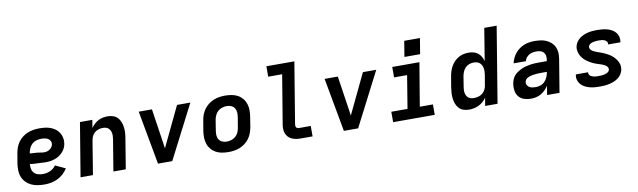

<svg xmlns="http://www.w3.org/2000/svg" viewBox="-43 -1284 6086 1831"><g transform="rotate(-10 3000.0 -369.0)"><path d="M276 8Q243 8 210 3Q177 -2 148.5 -15.5Q120 -29 98 -51.5Q76 -74 64 -103.5Q52 -133 51 -166Q50 -199 55 -233L72 -333Q77 -361 87 -388Q97 -415 115 -439Q133 -463 157 -481Q181 -499 208.5 -509.5Q236 -520 264 -524Q292 -528 320 -528Q348 -528 375.5 -524.5Q403 -521 428 -511.5Q453 -502 474 -486Q495 -470 508.5 -447.5Q522 -425 527.5 -398Q533 -371 528 -343Q525 -321 514.5 -300Q504 -279 488 -262Q472 -245 452 -232.5Q432 -220 410.5 -212.5Q389 -205 367 -202Q345 -199 323 -199Q304 -199 285 -200.5Q266 -202 247 -202.5Q228 -203 209 -204Q190 -205 171 -208Q168 -184 173 -161Q178 -138 193 -122Q208 -106 230 -99.5Q252 -93 276 -93Q294 -93 311.5 -96Q329 -99 346 -106.5Q363 -114 378 -126Q393 -138 404 -154L502 -108Q484 -80 458.5 -56.5Q433 -33 402.5 -18.5Q372 -4 340 2Q308 8 276 8ZM325 -295Q339 -295 353 -298.5Q367 -302 379 -310.5Q391 -319 400 -331.5Q409 -344 411 -357Q414 -375 406 -390Q398 -405 384.5 -413Q371 -421 354 -424Q337 -427 320 -427Q298 -427 274.5 -421Q251 -415 232.5 -399Q214 -383 203.5 -361Q193 -339 189 -317L188 -308Q205 -306 222.5 -305.5Q240 -305 257 -303.5Q274 -302 291 -298.5Q308 -295 325 -295Z M625 0 711 -520H831L818 -443Q832 -463 850 -480Q868 -497 889.5 -508Q911 -519 934 -523.5Q957 -528 979 -528Q1007 -528 1032.5 -519.5Q1058 -511 1075.5 -492.5Q1093 -474 1102.5 -449Q1112 -424 1115.5 -397Q1119 -370 1117 -342.5Q1115 -315 1110 -287L1063 0H943L993 -303Q995 -318 996 -333Q997 -348 994.5 -362.5Q992 -377 985.5 -389.5Q979 -402 968.5 -411Q958 -420 944 -423.5Q930 -427 915 -427Q895 -427 875 -421Q855 -415 838 -401.5Q821 -388 812 -369Q803 -350 799 -330L745 0Z M1375 0 1280 -520H1408L1460 -173Q1461 -163 1462.5 -152.5Q1464 -142 1466 -132Q1470 -142 1475 -152.5Q1480 -163 1485 -173L1651 -520H1780L1513 0Z M2057 8Q2024 8 1993 2.5Q1962 -3 1935.5 -17.5Q1909 -32 1889.5 -55.5Q1870 -79 1860.5 -108Q1851 -137 1850.5 -169Q1850 -201 1855 -233L1872 -333Q1876 -360 1886.5 -387Q1897 -414 1914.5 -438Q1932 -462 1956 -480Q1980 -498 2007 -509Q2034 -520 2061.5 -524Q2089 -528 2117 -528Q2149 -528 2180.5 -522.5Q2212 -517 2238.5 -502.5Q2265 -488 2284.5 -464.5Q2304 -441 2313.5 -412Q2323 -383 2323 -351Q2323 -319 2318 -287L2302 -187Q2297 -160 2287 -133Q2277 -106 2259.5 -82Q2242 -58 2218 -40Q2194 -22 2167 -11Q2140 0 2112 4Q2084 8 2057 8ZM2058 -93Q2080 -93 2102.5 -100Q2125 -107 2143 -122.5Q2161 -138 2171 -159.5Q2181 -181 2184 -203L2201 -303Q2205 -327 2203.5 -350Q2202 -373 2191 -391Q2180 -409 2159.5 -418Q2139 -427 2116 -427Q2094 -427 2071 -420Q2048 -413 2030.5 -397.5Q2013 -382 2003 -360.5Q1993 -339 1989 -317L1973 -217Q1969 -193 1970 -170Q1971 -147 1982.5 -129Q1994 -111 2014.5 -102Q2035 -93 2058 -93Z M2757 0Q2734 0 2712.5 -3.5Q2691 -7 2671.5 -16Q2652 -25 2637.5 -40.5Q2623 -56 2615.5 -76Q2608 -96 2607.5 -118Q2607 -140 2611 -163L2689 -634H2554V-735H2825L2728 -146Q2727 -138 2727 -130Q2727 -122 2730.5 -115Q2734 -108 2741.5 -104.5Q2749 -101 2757 -101H2872V0Z M3175 0 3080 -520H3208L3260 -173Q3261 -163 3262.5 -152.5Q3264 -142 3266 -132Q3270 -142 3275 -152.5Q3280 -163 3285 -173L3451 -520H3580L3313 0Z M3652 0V-101H3809L3861 -419H3735V-520H3998L3928 -101H4055V0ZM4018 -594H3866L3891 -746H4043Z M4389 8Q4361 8 4335 0Q4309 -8 4291 -27Q4273 -46 4263.5 -70.5Q4254 -95 4250.5 -122Q4247 -149 4249 -177Q4251 -205 4255 -233L4272 -333Q4276 -357 4283.5 -381.5Q4291 -406 4303.5 -428.5Q4316 -451 4334.5 -470.5Q4353 -490 4376 -503.5Q4399 -517 4424 -522.5Q4449 -528 4473 -528Q4498 -528 4522 -522Q4546 -516 4564.5 -501.5Q4583 -487 4595 -466Q4607 -445 4613 -422L4664 -735H4784L4663 0H4543L4556 -78Q4542 -57 4523 -40.5Q4504 -24 4482 -13Q4460 -2 4436 3Q4412 8 4389 8ZM4453 -93Q4474 -93 4494.5 -98.5Q4515 -104 4532.5 -117.5Q4550 -131 4560.5 -150.5Q4571 -170 4574 -190L4591 -290Q4594 -307 4594.5 -323Q4595 -339 4592.5 -355Q4590 -371 4583 -385Q4576 -399 4564.5 -409Q4553 -419 4537.5 -423Q4522 -427 4506 -427Q4485 -427 4463.5 -419.5Q4442 -412 4426 -395.5Q4410 -379 4401.5 -358.5Q4393 -338 4389 -317L4373 -217Q4370 -201 4369.5 -186Q4369 -171 4371.5 -157Q4374 -143 4380.5 -130Q4387 -117 4398 -108.5Q4409 -100 4423.5 -96.5Q4438 -93 4453 -93Z M4987 8Q4953 8 4921.5 -2Q4890 -12 4869.5 -36Q4849 -60 4843.5 -93Q4838 -126 4843 -160Q4847 -181 4855 -202Q4863 -223 4877.5 -239.5Q4892 -256 4911.5 -268.5Q4931 -281 4951 -290Q4971 -299 4992 -304.5Q5013 -310 5034.5 -313.5Q5056 -317 5077 -318Q5098 -319 5118 -319H5196L5199 -338Q5202 -356 5198 -374.5Q5194 -393 5181.5 -405.5Q5169 -418 5151.5 -422.5Q5134 -427 5115 -427Q5097 -427 5079 -424Q5061 -421 5044.5 -411.5Q5028 -402 5015.5 -386.5Q5003 -371 5000 -353H4881Q4886 -378 4897.5 -402.5Q4909 -427 4926 -448Q4943 -469 4965.5 -485Q4988 -501 5013 -511Q5038 -521 5063.5 -524.5Q5089 -528 5114 -528Q5144 -528 5173 -524Q5202 -520 5227.5 -508.5Q5253 -497 5273.5 -478.5Q5294 -460 5305.5 -434.5Q5317 -409 5319 -380Q5321 -351 5316 -321L5263 0H5143L5157 -88Q5144 -66 5125 -47.5Q5106 -29 5083.5 -16Q5061 -3 5036 2.5Q5011 8 4987 8ZM5050 -93Q5073 -93 5096.5 -101Q5120 -109 5137.5 -127Q5155 -145 5164.5 -167.5Q5174 -190 5178 -213L5179 -218H5118Q5108 -218 5097 -217.5Q5086 -217 5075 -216Q5064 -215 5053 -213.5Q5042 -212 5031.5 -210Q5021 -208 5010 -204Q4999 -200 4989 -194.5Q4979 -189 4972 -179.5Q4965 -170 4963 -159Q4960 -143 4967.5 -128.5Q4975 -114 4988.5 -106Q5002 -98 5018 -95.5Q5034 -93 5050 -93Z M5655 8Q5630 8 5604.5 6Q5579 4 5555 -2.5Q5531 -9 5509.5 -20Q5488 -31 5472 -48.5Q5456 -66 5448.5 -90Q5441 -114 5446 -139Q5446 -141 5446.5 -142.5Q5447 -144 5447 -146H5566Q5566 -145 5565.5 -145Q5565 -145 5565 -144Q5564 -134 5568 -125Q5572 -116 5579.5 -110.5Q5587 -105 5596.5 -101.5Q5606 -98 5615.5 -96Q5625 -94 5635 -93.5Q5645 -93 5655 -93Q5666 -93 5676 -93.5Q5686 -94 5696.5 -95Q5707 -96 5717 -98.5Q5727 -101 5737 -105.5Q5747 -110 5755.5 -118Q5764 -126 5765 -136Q5768 -150 5760.5 -161Q5753 -172 5742.5 -179Q5732 -186 5720 -191Q5708 -196 5695.5 -200Q5683 -204 5670.5 -208Q5658 -212 5646 -216.5Q5634 -221 5622.5 -226.5Q5611 -232 5600 -238.5Q5589 -245 5578.5 -252Q5568 -259 5558 -267Q5548 -275 5539.5 -284.5Q5531 -294 5524 -304Q5517 -314 5511.5 -325.5Q5506 -337 5502.5 -349.5Q5499 -362 5498 -375.5Q5497 -389 5499 -403Q5503 -425 5515.5 -445.5Q5528 -466 5546.5 -480.5Q5565 -495 5586.5 -504.5Q5608 -514 5630 -519Q5652 -524 5674 -526Q5696 -528 5718 -528Q5743 -528 5768 -525.5Q5793 -523 5816 -517Q5839 -511 5860 -499.5Q5881 -488 5896 -470.5Q5911 -453 5917.5 -429.5Q5924 -406 5920 -381Q5920 -379 5919.5 -377.5Q5919 -376 5919 -374H5800Q5800 -375 5800 -375.5Q5800 -376 5800 -376Q5803 -391 5794.5 -402Q5786 -413 5773.5 -418.5Q5761 -424 5747 -425.5Q5733 -427 5718 -427Q5709 -427 5699.5 -426.5Q5690 -426 5680 -424.5Q5670 -423 5660.5 -421Q5651 -419 5642 -414.5Q5633 -410 5625.5 -402Q5618 -394 5616 -385Q5614 -371 5621.5 -360Q5629 -349 5639.5 -342Q5650 -335 5662 -330Q5674 -325 5686 -320.5Q5698 -316 5710.5 -312Q5723 -308 5735 -303Q5747 -298 5758.5 -292.5Q5770 -287 5781 -281Q5792 -275 5802.5 -268Q5813 -261 5822.5 -253Q5832 -245 5841 -235.5Q5850 -226 5857 -216Q5864 -206 5870 -194.5Q5876 -183 5879.5 -170.5Q5883 -158 5883.5 -144.5Q5884 -131 5882 -117Q5878 -95 5865 -74Q5852 -53 5832.5 -38.5Q5813 -24 5791 -15Q5769 -6 5746 -1Q5723 4 5700.5 6Q5678 8 5655 8Z"/></g></svg>

Font: Iosevka SS04 Extended
Style: Bold Italic
Weight: 700
Width: 7
Italic angle: -9°
Monospace: yes
Designer: Belleve Invis
Foundry: Belleve Invis
Version: Version 19.0.0; ttfautohint (v1.8.4)